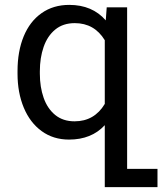

<svg xmlns="http://www.w3.org/2000/svg" viewBox="-20 -558 661 781"><path d="M620.6 128.9V203.1H406.2V-48.8Q352.1 9.8 260.7 9.8Q196.8 9.8 149.4 -24.7Q102.1 -59.1 76.7 -120.1Q51.3 -181.2 51.3 -258.3V-268.6Q51.3 -349.1 76.4 -410.2Q101.6 -471.2 149.2 -504.6Q196.8 -538.1 261.7 -538.1Q355.5 -538.1 410.2 -475.1L414.1 -528.3H497.1V128.9ZM406.2 -135.3V-394.5Q363.8 -463.9 284.2 -463.9Q236.3 -463.9 204.6 -437.7Q172.9 -411.6 157.5 -367.2Q142.1 -322.8 142.1 -268.1V-258.3Q142.1 -204.1 157.5 -160.2Q172.9 -116.2 204.6 -90.3Q236.3 -64.5 283.2 -64.5Q363.8 -64.5 406.2 -135.3Z"/></svg>

Font: Mardoto
Style: Regular
Weight: 400
Designer: Christian Robertson, Vahan Hovhannisyan
Foundry: Google
Version: Version 1.000